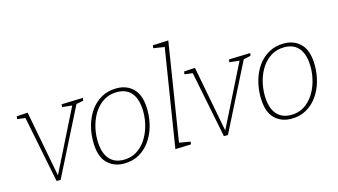

<svg xmlns="http://www.w3.org/2000/svg" viewBox="-86 -1069 2428 1380"><g transform="rotate(-15 1128.0 -379.5)"><path d="M190 2 91 -493 31 -501 34 -521 116 -526 210 -35 439 -493 365 -501 368 -521 527 -526 524 -506 471 -495 220 2Z M778 -530Q857 -530 905 -478.5Q953 -427 953 -319Q953 -258 936.5 -200Q920 -142 887 -95.5Q854 -49 805 -21Q756 7 692 7Q615 7 566 -43.5Q517 -94 517 -205Q517 -266 533.5 -324Q550 -382 583 -428.5Q616 -475 665 -502.5Q714 -530 778 -530ZM773 -503Q719 -503 677 -477.5Q635 -452 606.5 -409.5Q578 -367 563.5 -314.5Q549 -262 549 -208Q549 -117 587 -68.5Q625 -20 697 -20Q751 -20 792.5 -45.5Q834 -71 862.5 -113.5Q891 -156 906 -209Q921 -262 921 -316Q921 -407 883.5 -455Q846 -503 773 -503Z M1074 2 1190 -727 1108 -740 1111 -761 1227 -766 1111 -36 1194 -22 1191 -2Z M1435 2 1336 -493 1276 -501 1279 -521 1361 -526 1455 -35 1684 -493 1610 -501 1613 -521 1772 -526 1769 -506 1716 -495 1465 2Z M2023 -530Q2102 -530 2150 -478.5Q2198 -427 2198 -319Q2198 -258 2181.5 -200Q2165 -142 2132 -95.5Q2099 -49 2050 -21Q2001 7 1937 7Q1860 7 1811 -43.5Q1762 -94 1762 -205Q1762 -266 1778.5 -324Q1795 -382 1828 -428.5Q1861 -475 1910 -502.5Q1959 -530 2023 -530ZM2018 -503Q1964 -503 1922 -477.5Q1880 -452 1851.5 -409.5Q1823 -367 1808.5 -314.5Q1794 -262 1794 -208Q1794 -117 1832 -68.5Q1870 -20 1942 -20Q1996 -20 2037.5 -45.5Q2079 -71 2107.5 -113.5Q2136 -156 2151 -209Q2166 -262 2166 -316Q2166 -407 2128.5 -455Q2091 -503 2018 -503Z"/></g></svg>

Font: Bitter ExtraLight
Style: Italic
Weight: 200
Italic angle: -9°
Designer: Sol Matas, and Bitter project Authors
Foundry: Sol Matas
Version: Version 2.001